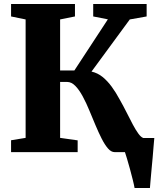

<svg xmlns="http://www.w3.org/2000/svg" viewBox="-20 -763 794 963"><path d="M655 180Q652.5 165 646 139Q639.5 113 631.8 84.5Q624 56 617 32.8Q610 9.5 606.5 -0.5L574 -71H754Q752.5 -57.5 750.5 -31.8Q748.5 -6 745.8 25.5Q743 57 740 87.8Q737 118.5 735 143.5Q733 168.5 732 180ZM35.5 0V-59.5L108.5 -71.5V-665.5L35.5 -680.5V-743H356V-680.5L281.5 -665.5V-409.5H353L521 -666L447.5 -680.5V-743H715.5V-680.5L631 -665.5L439 -404Q470 -397 494.8 -376.8Q519.5 -356.5 540.5 -327.8Q561.5 -299 580 -264.5Q599 -231 615.5 -198Q632 -165 646.5 -137.8Q661 -110.5 674 -92.8Q687 -75 698.5 -71L735.5 -59.5V0H555Q537.5 0 521.5 -18.5Q505.5 -37 490 -67.5Q474.5 -98 459 -135Q443.5 -172 428.5 -208Q413 -246 395.2 -279Q377.5 -312 358 -332Q338.5 -352 317 -352H281.5V-71.5L369.5 -59V0Z"/></svg>

Font: Merriweather 36pt Black
Style: Regular
Weight: 900
Version: Version 2.100